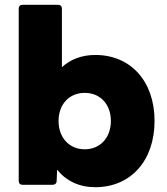

<svg xmlns="http://www.w3.org/2000/svg" viewBox="-20 -770 695 800"><path d="M377 10C525 10 624 -101 624 -266C624 -431 525 -541 377 -541C321 -541 274 -523 238 -490V-734C238 -744 232 -750 222 -750H74C64 -750 58 -744 58 -734V-16C58 -6 64 0 74 0H199C209 0 216 -6 216 -16L218 -63C256 -16 310 10 377 10ZM333 -148C268 -148 224 -197 224 -266C224 -335 268 -383 333 -383C398 -383 442 -335 442 -266C442 -197 398 -148 333 -148Z"/></svg>

Font: LINE Seed Sans TH ExtraBold
Style: Regular
Weight: 800
Designer: Dalton Maag Ltd | Thai characters by Cadson Demak Co.,Ltd.
Foundry: Dalton Maag Ltd
Version: Version 1.003